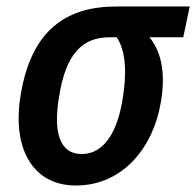

<svg xmlns="http://www.w3.org/2000/svg" viewBox="-20 -562 605 592"><path d="M214 10C359 10 453 -108 476 -247C490 -329 481 -398 441 -447H545L565 -542H339C184 -542 77 -469 44 -271C16 -107 79 10 214 10ZM232 -87C163 -87 144 -156 162 -263C183 -398 235 -447 318 -447H340C369 -403 371 -335 358 -256C342 -156 301 -87 232 -87Z"/></svg>

Font: Noto Sans SemiCondensed SemiBold
Style: Italic
Weight: 600
Width: 4
Italic angle: -12°
Designer: Monotype Design Team
Foundry: Monotype Imaging Inc.
Version: Version 2.013